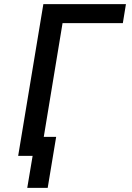

<svg xmlns="http://www.w3.org/2000/svg" viewBox="-20 -755 640 930"><path d="M112 155 138 0H68L190 -735H590L575 -643H283L192 -92H252L211 155Z"/></svg>

Font: Iosevka Curly SmBdExObl
Style: Regular
Weight: 600
Width: 7
Italic angle: -9°
Monospace: yes
Designer: Belleve Invis
Foundry: Belleve Invis
Version: Version 11.1.0; ttfautohint (v1.8.3)